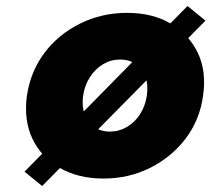

<svg xmlns="http://www.w3.org/2000/svg" viewBox="-20 -587 707 642"><path d="M121 35 62 -13 607 -567 667 -518ZM326 10Q241 10 179 -26Q117 -62 88 -124Q59 -186 70 -267Q82 -348 128.5 -410Q175 -472 247.5 -508Q320 -544 405 -544Q490 -544 551 -508Q612 -472 641.5 -410Q671 -348 659 -267Q648 -186 601 -124Q554 -62 482.5 -26Q411 10 326 10ZM348 -147Q378 -147 404.5 -162.5Q431 -178 448.5 -205.5Q466 -233 471 -267Q476 -303 466.5 -330Q457 -357 434.5 -372.5Q412 -388 382 -388Q351 -388 325 -372.5Q299 -357 281 -329.5Q263 -302 258 -267Q253 -233 263 -205.5Q273 -178 295 -162.5Q317 -147 348 -147Z"/></svg>

Font: Lexend ExtBd
Style: Italic
Weight: 800
Italic angle: -8.13011°
Designer: Bonnie Shaver-Troup, Thomas Jockin
Foundry: Lexend
Version: Version 1.007